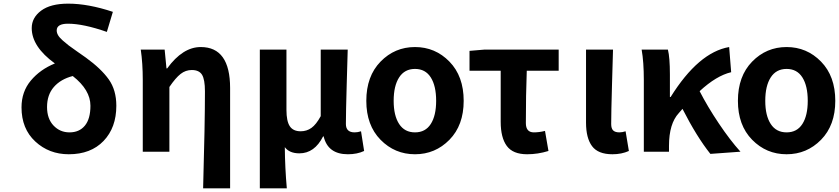

<svg xmlns="http://www.w3.org/2000/svg" viewBox="-20 -832 4601 1053"><path d="M361 -106Q415 -106 445.5 -143Q476 -180 476 -252Q476 -339 379 -415Q313 -398 275.5 -355Q238 -312 238 -245Q238 -181 273.5 -143.5Q309 -106 361 -106ZM599 -767 566 -657Q437 -702 353 -702Q291 -702 291 -665Q291 -652 298.5 -639Q306 -626 324 -610Q342 -594 356.5 -583Q371 -572 402.5 -550Q434 -528 451 -516Q535 -455 576.5 -396.5Q618 -338 618 -252Q618 -132 548 -59Q478 14 357 14Q249 14 173.5 -56Q98 -126 98 -243Q98 -329 149 -390Q200 -451 281 -484Q154 -576 154 -678Q154 -735 205.5 -773.5Q257 -812 354 -812Q464 -812 599 -767Z M1094 201Q1104 -153 1104 -331Q1104 -396 1088 -422Q1072 -448 1032 -448Q998 -448 970.5 -426.5Q943 -405 909 -355V0H763V-393Q763 -485 752 -560H883L893 -457H897Q982 -574 1081 -574Q1242 -574 1242 -349V201Z M1405 201V-560H1551V-229Q1551 -167 1569.5 -139.5Q1588 -112 1629 -112Q1662 -112 1688 -130.5Q1714 -149 1739 -195V-560H1887Q1886 -525 1881.5 -369Q1877 -213 1877 -152Q1877 -106 1925 -106Q1942 -106 1960 -112L1977 -4Q1939 14 1888 14Q1778 14 1755 -84H1752Q1705 9 1622 9Q1567 9 1542 -25Q1543 88 1553 201Z M1989 -279Q1989 -414 2067 -494Q2145 -574 2256 -574Q2367 -574 2445 -494Q2523 -414 2523 -279Q2523 -145 2445 -65.5Q2367 14 2256 14Q2145 14 2067 -65.5Q1989 -145 1989 -279ZM2372 -279Q2372 -361 2342.5 -407.5Q2313 -454 2256 -454Q2199 -454 2169 -407.5Q2139 -361 2139 -279Q2139 -198 2169 -152Q2199 -106 2256 -106Q2313 -106 2342.5 -152Q2372 -198 2372 -279Z M2871 14Q2793 14 2759.5 -31.5Q2726 -77 2726 -164V-444H2555V-553L2637 -560H3044V-444H2869Q2864 -313 2864 -157Q2864 -106 2908 -106Q2937 -106 2969 -114L2988 -4Q2930 14 2871 14Z M3339 14Q3260 14 3227 -30.5Q3194 -75 3194 -159V-560H3342Q3341 -525 3336.5 -369Q3332 -213 3332 -152Q3332 -127 3343 -116.5Q3354 -106 3377 -106Q3393 -106 3411 -112L3429 -4Q3389 14 3339 14Z M4041 0 3876 12Q3801 -82 3723 -235L3703 -212Q3649 -154 3649 -32V0H3511V-393Q3511 -492 3499 -560H3643Q3654 -517 3654 -423V-300H3658Q3811 -545 3979 -574L3990 -436Q3909 -417 3817 -332Q3860 -248 3922 -155.5Q3984 -63 4041 0Z M4027 -279Q4027 -414 4105 -494Q4183 -574 4294 -574Q4405 -574 4483 -494Q4561 -414 4561 -279Q4561 -145 4483 -65.5Q4405 14 4294 14Q4183 14 4105 -65.5Q4027 -145 4027 -279ZM4410 -279Q4410 -361 4380.5 -407.5Q4351 -454 4294 -454Q4237 -454 4207 -407.5Q4177 -361 4177 -279Q4177 -198 4207 -152Q4237 -106 4294 -106Q4351 -106 4380.5 -152Q4410 -198 4410 -279Z"/></svg>

Font: NotoSansHansBold
Style: Bold
Weight: 700
Designer: Ryoko NISHIZUKA  (kana & ideographs); Paul D. Hunt (Latin, Greek & Cyrillic); Wenlong ZHANG  (bopomofo); Sandoll Communi
Foundry: Adobe Systems Incorporated
Version: Version 1.00;December 8, 2021;FontCreator 13.0.0.2675 64-bit